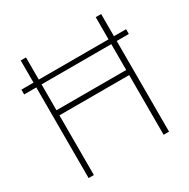

<svg xmlns="http://www.w3.org/2000/svg" viewBox="-165 -890 1028 1042"><g transform="rotate(-30 349.5 -368.5)"><path d="M98 0V-568H22V-598H98V-737H131V-598H568V-737H602V-598H678V-568H602V0H568V-374H131V0ZM131 -406H568V-568H131Z"/></g></svg>

Font: Tomorrow ExtraLight
Style: Regular
Weight: 275
Designer: Tony de Marco, Monica Rizzolli
Foundry: Just in Type
Version: Version 2.002